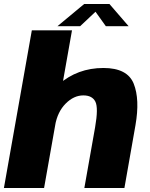

<svg xmlns="http://www.w3.org/2000/svg" viewBox="-32 -936 746 956"><path d="M-12.5 0H187.5L326.5 -785H126.5ZM388 0H587.5L642.5 -312.5Q665 -441 633.8 -519.2Q602.5 -597.5 483 -597.5Q354 -597.5 260.5 -515.8Q167 -434 152.5 -353L242.5 -312Q254.5 -379.5 295 -420.2Q335.5 -461 383 -461Q427 -461 442.8 -430Q458.5 -399 441.5 -302ZM254 -805.5H367L443.5 -877.5L495 -805.5H608.5L513 -916H387Z"/></svg>

Font: Anybody UltraCondensed Thin ExtraBold
Style: Italic
Weight: 800
Italic angle: -10°
Version: Version 1.111